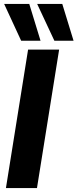

<svg xmlns="http://www.w3.org/2000/svg" viewBox="-20 -951 392 971"><path d="M10 0 122 -700H279L167 0ZM87 -745 1 -931H128L185 -745ZM255 -745 168 -931H295L352 -745Z"/></svg>

Font: Georama
Style: Bold Italic
Weight: 700
Italic angle: -9°
Designer: Jean-Baptiste Levee
Foundry: Production Type
Version: Version 1.000